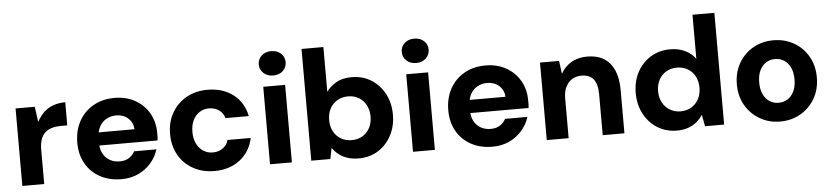

<svg xmlns="http://www.w3.org/2000/svg" viewBox="-44 -965 5294 1224"><g transform="rotate(-5 2603.5 -353.0)"><path d="M58 0V-496H181L194 -399H195Q215 -436 241 -460Q267 -484 301.5 -496Q336 -508 377 -508V-360H339Q307 -360 281 -353Q255 -346 236.5 -330Q218 -314 208 -287Q198 -260 198 -220V0Z M692 12Q615 12 556 -20Q497 -52 464 -109.5Q431 -167 431 -243Q431 -321 463.5 -380.5Q496 -440 555 -474Q614 -508 692 -508Q766 -508 823 -476Q880 -444 912 -388.5Q944 -333 944 -262Q944 -252 944 -239.5Q944 -227 942 -214H531V-298H802Q799 -342 768.5 -369Q738 -396 693 -396Q659 -396 630.5 -380.5Q602 -365 585.5 -334.5Q569 -304 569 -257V-228Q569 -190 584.5 -161.5Q600 -133 627.5 -117.5Q655 -102 691 -102Q726 -102 750 -117.5Q774 -133 787 -158H930Q915 -110 881.5 -71.5Q848 -33 800 -10.5Q752 12 692 12Z M1287 12Q1210 12 1150.5 -21.5Q1091 -55 1058 -113.5Q1025 -172 1025 -248Q1025 -324 1058.5 -382.5Q1092 -441 1151 -474.5Q1210 -508 1287 -508Q1384 -508 1450.5 -457.5Q1517 -407 1535 -318H1386Q1377 -351 1350 -370Q1323 -389 1286 -389Q1252 -389 1225.5 -372Q1199 -355 1183.5 -323.5Q1168 -292 1168 -248Q1168 -215 1177 -189.5Q1186 -164 1202 -145.5Q1218 -127 1239.5 -117Q1261 -107 1286 -107Q1311 -107 1331 -115.5Q1351 -124 1366 -140Q1381 -156 1386 -178H1535Q1517 -91 1450.5 -39.5Q1384 12 1287 12Z M1643 0V-496H1783V0ZM1713 -562Q1675 -562 1651 -584.5Q1627 -607 1627 -640Q1627 -674 1651 -696Q1675 -718 1713 -718Q1751 -718 1775 -696Q1799 -674 1799 -640Q1799 -607 1775 -584.5Q1751 -562 1713 -562Z M2210 12Q2172 12 2141 2.5Q2110 -7 2085.5 -25.5Q2061 -44 2044 -69H2043L2029 0H1907V-715H2047V-429Q2070 -461 2109.5 -484.5Q2149 -508 2209 -508Q2280 -508 2334 -474Q2388 -440 2419.5 -381.5Q2451 -323 2451 -247Q2451 -173 2419.5 -114Q2388 -55 2334 -21.5Q2280 12 2210 12ZM2176 -108Q2215 -108 2245 -126Q2275 -144 2291.5 -175.5Q2308 -207 2308 -248Q2308 -288 2291.5 -320Q2275 -352 2245 -370Q2215 -388 2176 -388Q2137 -388 2106.5 -370Q2076 -352 2059.5 -320.5Q2043 -289 2043 -248Q2043 -207 2059.5 -175.5Q2076 -144 2106.5 -126Q2137 -108 2176 -108Z M2558 0V-496H2698V0ZM2628 -562Q2590 -562 2566 -584.5Q2542 -607 2542 -640Q2542 -674 2566 -696Q2590 -718 2628 -718Q2666 -718 2690 -696Q2714 -674 2714 -640Q2714 -607 2690 -584.5Q2666 -562 2628 -562Z M3066 12Q2989 12 2930 -20Q2871 -52 2838 -109.5Q2805 -167 2805 -243Q2805 -321 2837.5 -380.5Q2870 -440 2929 -474Q2988 -508 3066 -508Q3140 -508 3197 -476Q3254 -444 3286 -388.5Q3318 -333 3318 -262Q3318 -252 3318 -239.5Q3318 -227 3316 -214H2905V-298H3176Q3173 -342 3142.5 -369Q3112 -396 3067 -396Q3033 -396 3004.5 -380.5Q2976 -365 2959.5 -334.5Q2943 -304 2943 -257V-228Q2943 -190 2958.5 -161.5Q2974 -133 3001.5 -117.5Q3029 -102 3065 -102Q3100 -102 3124 -117.5Q3148 -133 3161 -158H3304Q3289 -110 3255.5 -71.5Q3222 -33 3174 -10.5Q3126 12 3066 12Z M3414 0V-496H3536L3547 -414H3548Q3572 -457 3614.5 -482.5Q3657 -508 3717 -508Q3780 -508 3823 -481.5Q3866 -455 3888.5 -403.5Q3911 -352 3911 -277V0H3772V-264Q3772 -325 3747.5 -357.5Q3723 -390 3669 -390Q3636 -390 3610 -374Q3584 -358 3569 -328Q3554 -298 3554 -256V0Z M4246 12Q4177 12 4122.5 -22Q4068 -56 4036.5 -115Q4005 -174 4005 -249Q4005 -324 4036.5 -382.5Q4068 -441 4123 -474.5Q4178 -508 4247 -508Q4302 -508 4343.5 -487.5Q4385 -467 4409 -433V-715H4549V0H4427L4413 -73H4412Q4396 -49 4373 -29.5Q4350 -10 4318.5 1Q4287 12 4246 12ZM4280 -108Q4320 -108 4350 -126.5Q4380 -145 4396.5 -176.5Q4413 -208 4413 -248Q4413 -289 4396.5 -320.5Q4380 -352 4349.5 -370Q4319 -388 4280 -388Q4242 -388 4211.5 -370Q4181 -352 4164.5 -320.5Q4148 -289 4148 -249Q4148 -208 4164.5 -176.5Q4181 -145 4211.5 -126.5Q4242 -108 4280 -108Z M4907 12Q4836 12 4778 -21.5Q4720 -55 4686 -113.5Q4652 -172 4652 -248Q4652 -324 4686 -383Q4720 -442 4778 -475Q4836 -508 4908 -508Q4980 -508 5038 -475Q5096 -442 5130 -383.5Q5164 -325 5164 -248Q5164 -172 5130 -113.5Q5096 -55 5038 -21.5Q4980 12 4907 12ZM4907 -108Q4939 -108 4964.5 -123.5Q4990 -139 5005.5 -170.5Q5021 -202 5021 -248Q5021 -295 5005.5 -326Q4990 -357 4964.5 -372.5Q4939 -388 4908 -388Q4878 -388 4852 -372.5Q4826 -357 4810.5 -325.5Q4795 -294 4795 -248Q4795 -202 4810.5 -170.5Q4826 -139 4851.5 -123.5Q4877 -108 4907 -108Z"/></g></svg>

Font: DM Sans 28pt ExtraBold
Style: Regular
Weight: 800
Version: Version 4.004;gftools[0.9.30]